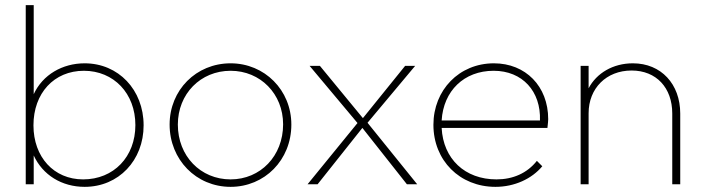

<svg xmlns="http://www.w3.org/2000/svg" viewBox="-20 -716 2733 746"><path d="M309 10C441 10 538 -93 538 -229C538 -367 440 -470 309 -470C223 -470 146 -426 111 -350V-696H80V0H111V-112C146 -36 220 10 309 10ZM110 -229C110 -354 190 -441 306 -441C422 -441 506 -353 506 -230C506 -107 422 -19 303 -19C189 -19 110 -106 110 -229Z M876 10C1008 10 1112 -94 1112 -232C1112 -366 1008 -470 876 -470C742 -470 639 -366 639 -232C639 -96 742 10 876 10ZM671 -232C671 -351 759 -441 876 -441C992 -441 1080 -351 1080 -233C1080 -110 992 -19 876 -19C759 -19 671 -110 671 -232Z M1561 0H1601L1408 -239L1593 -460H1554L1390 -257L1223 -460H1183L1369 -238L1175 0H1214L1388 -219Z M1905 10C1979 10 2046 -21 2087 -70L2066 -91C2028 -43 1973 -19 1909 -19C1786 -19 1702 -99 1696 -219H2107C2109 -236 2110 -248 2110 -253C2110 -381 2022 -470 1899 -470C1764 -470 1664 -366 1664 -231C1664 -93 1766 10 1905 10ZM1696 -248C1703 -363 1783 -441 1898 -441C2010 -441 2082 -361 2078 -248Z M2592 -275V0H2623V-275C2623 -389 2549 -470 2439 -470C2362 -470 2298 -432 2267 -373V-460H2236V0H2267V-276C2267 -373 2336 -442 2434 -442C2530 -442 2592 -375 2592 -275Z"/></svg>

Font: MV Cash Thin
Style: Regular
Weight: 100
Designer: Rodrigo Fuenzalida
Foundry: fragTYPE
Version: Version 1.100;Glyphs 3.1.2 (3151)